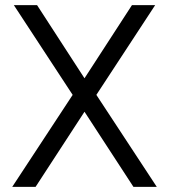

<svg xmlns="http://www.w3.org/2000/svg" viewBox="-20 -731 660 751"><path d="M125 -710.9 310.5 -424.8 496.1 -710.9H586.9L356.9 -359.9L593.3 0H502L310.5 -293.9L119.1 0H27.8L264.2 -359.9L34.2 -710.9Z"/></svg>

Font: Vazirmatn RD Light
Style: Regular
Weight: 300
Designer: Saber Rastikerdar
Foundry: Saber Rastikerdar
Version: Version 32.102